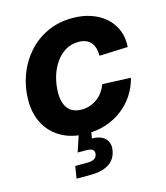

<svg xmlns="http://www.w3.org/2000/svg" viewBox="-110 -618 783 906"><g transform="rotate(-15 281.0 -164.5)"><path d="M253.9 11.7Q184.1 11.7 133.1 -16.1Q82 -43.9 54.4 -94Q26.9 -144 26.9 -210.4Q26.9 -272.9 47.6 -330.8Q68.4 -388.7 107.7 -434.3Q147 -480 202.9 -506.6Q258.8 -533.2 328.6 -533.2Q377.9 -533.2 419.2 -518.8Q460.4 -504.4 489.7 -478Q519 -451.7 533.9 -415Q548.8 -378.4 545.4 -333.5L406.2 -328.1Q406.2 -347.2 402.1 -363.3Q397.9 -379.4 388.4 -391.4Q378.9 -403.3 363.8 -410.2Q348.6 -417 327.1 -417Q289.1 -417 260 -398.4Q231 -379.9 211.2 -349.1Q191.4 -318.4 181.6 -281.5Q171.9 -244.6 171.9 -208.5Q171.9 -176.3 181.4 -152.8Q190.9 -129.4 210.7 -116.9Q230.5 -104.5 259.8 -104.5Q282.2 -104.5 301.8 -111.3Q321.3 -118.2 337.4 -130.4Q353.5 -142.6 365.2 -159.2Q377 -175.8 384.3 -195.3L522.5 -189.5Q511.2 -144.5 486.8 -107.7Q462.4 -70.8 427.2 -44.2Q392.1 -17.6 348.1 -2.9Q304.2 11.7 253.9 11.7ZM151.4 204.1 161.1 144.5H220.2Q242.2 144.5 254.2 137.2Q266.1 129.9 268.1 115.2Q270.5 100.6 261.2 93.5Q252 86.4 230 86.4H188.5L224.1 -21.5H281.2L277.3 0L270.5 39.6Q314.5 40 335.2 61.8Q356 83.5 350.1 119.1Q342.8 162.1 309.3 183.1Q275.9 204.1 219.7 204.1Z"/></g></svg>

Font: Inter 28pt
Style: Bold Italic
Weight: 700
Italic angle: -9.3988°
Designer: Rasmus Andersson
Foundry: rsms
Version: Version 4.001;git-66647c0bb